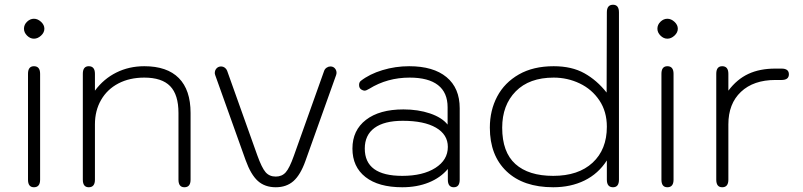

<svg xmlns="http://www.w3.org/2000/svg" viewBox="-20 -779 3385 809"><path d="M81 -658Q81 -675 94 -687.5Q107 -700 123 -700Q139 -700 153 -687Q167 -674 167 -658Q167 -642 153 -629Q139 -616 123 -616Q107 -616 94 -629Q81 -642 81 -658ZM98 -22V-468Q98 -500 123 -500Q149 -500 149 -468V-22Q149 10 123 10Q98 10 98 -22Z M329 -22V-468Q329 -500 354 -500Q380 -500 380 -468V-397Q417 -447 470.5 -473.5Q524 -500 588 -500Q684 -500 733.5 -450Q783 -400 783 -303V-22Q783 10 757 10Q732 10 732 -22V-303Q732 -380 697 -416Q662 -452 588 -452Q526 -452 479 -427.5Q432 -403 406 -358Q380 -313 380 -255V-22Q380 10 354 10Q329 10 329 -22Z M1015 -104 887 -462Q885 -468 885 -471Q885 -483 892.5 -491Q900 -499 912 -499Q920 -499 927 -494Q934 -489 937 -481L1064 -125Q1083 -72 1099 -53.5Q1115 -35 1142 -35Q1168 -35 1184 -53Q1200 -71 1218 -122L1346 -481Q1349 -489 1356.5 -494Q1364 -499 1372 -499Q1384 -499 1391 -491Q1398 -483 1398 -472Q1398 -468 1396 -462L1267 -101Q1246 -42 1216.5 -16Q1187 10 1142 10Q1096 10 1066.5 -16.5Q1037 -43 1015 -104Z M1465 -153Q1465 -230 1522 -274Q1579 -318 1680 -318Q1742 -318 1792 -301Q1842 -284 1866 -254V-327Q1866 -389 1825.5 -420.5Q1785 -452 1706 -452Q1612 -452 1536 -405Q1523 -397 1516 -397Q1510 -397 1502 -402Q1493 -408 1493 -421Q1493 -432 1500 -438Q1537 -467 1591.5 -483.5Q1646 -500 1704 -500Q1806 -500 1861.5 -454Q1917 -408 1917 -323V-22Q1917 10 1892 10Q1867 10 1867 -22V-67Q1836 -30 1786.5 -10Q1737 10 1675 10Q1575 10 1520 -33Q1465 -76 1465 -153ZM1867 -160Q1867 -212 1817 -241Q1767 -270 1677 -270Q1599 -270 1558 -240Q1517 -210 1517 -153Q1517 -38 1675 -38Q1762 -38 1814.5 -71.5Q1867 -105 1867 -160Z M2044 -241Q2044 -314 2075 -372.5Q2106 -431 2166.5 -465.5Q2227 -500 2313 -500Q2389 -500 2442 -470.5Q2495 -441 2536 -389L2537 -727Q2537 -759 2563 -759Q2588 -759 2588 -727V-22Q2588 10 2563 10Q2537 10 2537 -22V-103Q2501 -47 2443 -18.5Q2385 10 2311 10Q2185 10 2114.5 -57Q2044 -124 2044 -241ZM2537 -245Q2537 -309 2505.5 -356Q2474 -403 2422.5 -427.5Q2371 -452 2313 -452Q2210 -452 2153 -394Q2096 -336 2096 -241Q2096 -138 2151.5 -88Q2207 -38 2311 -38Q2417 -38 2477 -93.5Q2537 -149 2537 -245Z M2750 -658Q2750 -675 2763 -687.5Q2776 -700 2792 -700Q2808 -700 2822 -687Q2836 -674 2836 -658Q2836 -642 2822 -629Q2808 -616 2792 -616Q2776 -616 2763 -629Q2750 -642 2750 -658ZM2767 -22V-468Q2767 -500 2792 -500Q2818 -500 2818 -468V-22Q2818 10 2792 10Q2767 10 2767 -22Z M2998 -22V-468Q2998 -500 3023 -500Q3049 -500 3049 -468V-397Q3085 -445 3133 -467.5Q3181 -490 3247 -490H3273Q3304 -490 3304 -466Q3304 -442 3273 -442H3247Q3155 -442 3102 -392Q3049 -342 3049 -255V-22Q3049 10 3023 10Q2998 10 2998 -22Z"/></svg>

Font: Kodchasan ExtraLight
Style: Regular
Weight: 275
Version: Version 1.000; ttfautohint (v1.6)